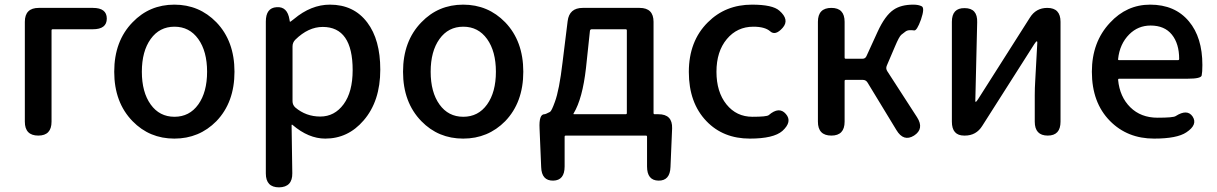

<svg xmlns="http://www.w3.org/2000/svg" viewBox="-20 -584 5240 827"><path d="M145 0Q87 0 87 -60V-490Q87 -550 147 -550H380Q440 -550 440 -504Q440 -458 380 -458H207Q202 -458 202 -453V-60Q202 0 145 0Z M551 -62Q472 -143 472 -275Q472 -407 551 -488Q624 -564 731 -564Q838 -564 912 -488Q990 -407 990 -275Q990 -143 912 -62Q838 13 731 13Q624 13 551 -62ZM629 -134Q667 -81 731.5 -81Q796 -81 834 -134Q872 -187 872 -275Q872 -363 834 -416Q796 -469 731.5 -469Q667 -469 629 -416Q591 -363 591 -275Q591 -187 629 -134Z M1182 223Q1125 223 1125 163V-491Q1125 -550 1171 -553Q1218 -557 1227 -499Q1228 -490 1229.5 -490Q1231 -490 1246 -502Q1320 -564 1401 -564Q1504 -564 1562 -487Q1618 -413 1618 -284Q1618 -148 1546 -65Q1479 13 1381 13Q1309 13 1240 -46Q1236 -49 1236 -44L1239 162Q1240 222 1182 223ZM1499 -282Q1499 -468 1370 -468Q1308 -468 1252 -413Q1240 -401 1240 -384V-148Q1240 -132 1252 -121Q1298 -82 1359.5 -82Q1421 -82 1460 -135Q1499 -188 1499 -282Z M1795 -62Q1716 -143 1716 -275Q1716 -407 1795 -488Q1868 -564 1975 -564Q2082 -564 2156 -488Q2234 -407 2234 -275Q2234 -143 2156 -62Q2082 13 1975 13Q1868 13 1795 -62ZM1873 -134Q1911 -81 1975.5 -81Q2040 -81 2078 -134Q2116 -187 2116 -275Q2116 -363 2078 -416Q2040 -469 1975.5 -469Q1911 -469 1873 -416Q1835 -363 1835 -275Q1835 -187 1873 -134Z M2363 194Q2313 195 2311 136L2304 -31Q2301 -92 2325 -92Q2330 -92 2349 -102Q2356 -106 2370 -145Q2389 -196 2403 -315L2425 -493Q2432 -550 2490 -550H2735Q2795 -550 2795 -490V-97Q2795 -92 2800 -92H2816Q2877 -92 2875 -31L2868 135Q2866 195 2816 194Q2767 193 2767 133V5Q2767 0 2762 0H2417Q2412 0 2412 5V133Q2412 193 2363 194ZM2451 -96Q2448 -92 2453 -92H2675Q2680 -92 2680 -97V-453Q2680 -458 2675 -458H2529Q2522 -458 2521 -451L2504 -291Q2489 -159 2451 -96Z M3210 13Q3095 13 3023 -62Q2947 -141 2947 -274Q2947 -407 3029 -488Q3105 -564 3219 -564Q3308 -564 3337 -538Q3382 -499 3351 -464Q3320 -429 3297.5 -449Q3275 -469 3225 -469Q3155 -469 3110.5 -415.5Q3066 -362 3066 -275Q3066 -188 3109 -134.5Q3152 -81 3221 -81Q3282 -81 3291 -88Q3336 -127 3365 -93Q3394 -60 3350 -20Q3312 13 3210 13Z M3561 0Q3503 0 3503 -60V-490Q3503 -550 3561 -550Q3618 -550 3618 -490V-336Q3618 -331 3623 -331H3695Q3707 -331 3712 -342L3760 -447Q3792 -517 3829 -542Q3861 -564 3914 -564Q3936 -564 3950 -557Q3964 -550 3947 -500Q3929 -450 3917 -453Q3912 -454 3900 -454Q3888 -454 3880 -448Q3872 -442 3862.5 -434.5Q3853 -427 3835 -384L3800 -302Q3794 -289 3802 -277L3930 -79Q3962 -29 3917 0Q3872 28 3841 -24L3717 -228Q3710 -240 3696 -240H3623Q3618 -240 3618 -235V-60Q3618 0 3561 0Z M4133 0Q4080 0 4080 -60V-490Q4080 -550 4135 -549Q4191 -549 4189 -488L4181 -150Q4181 -145 4183 -145Q4185 -145 4193 -157L4416 -508Q4442 -550 4491 -550Q4548 -550 4548 -490V-60Q4548 0 4493 0Q4437 0 4437 -60V-174Q4437 -205 4439 -236L4448 -401Q4448 -406 4445.5 -406Q4443 -406 4435 -394L4211 -42Q4185 0 4136 0Z M4951 13Q4836 13 4761 -63Q4683 -142 4683 -275Q4683 -403 4761 -486Q4833 -564 4934 -564Q5041 -564 5101 -492Q5159 -423 5159 -304Q5159 -273 5156 -259Q5153 -245 5097 -245H4801Q4796 -245 4796 -240Q4803 -167 4848.5 -122Q4894 -77 4966 -77Q5034 -77 5044 -84Q5094 -116 5117 -82Q5140 -47 5090 -14Q5050 13 4951 13ZM4796 -330Q4795 -325 4800 -325H5054Q5059 -325 5059 -330Q5059 -396 5027.5 -435Q4996 -474 4936 -474Q4882 -474 4844 -436Q4803 -395 4796 -330Z"/></svg>

Font: Resource Han Rounded KR Medium
Style: Regular
Weight: 500
Designer: Cyano Hao (round all glyphs); Ryoko NISHIZUKA 西塚涼子 (kana, bopomofo & ideographs); Paul D. Hunt (Latin, Greek & Cyrillic)
Foundry: Cyano Hao
Version: 0.990